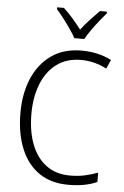

<svg xmlns="http://www.w3.org/2000/svg" viewBox="-62 -991 677 1045"><g transform="rotate(5 276.0 -468.5)"><path d="M362 -673Q282 -673 227.5 -631.5Q173 -590 145.5 -518.5Q118 -447 118 -358Q118 -262 145.5 -191Q173 -120 226 -80.5Q279 -41 357 -41Q402 -41 439 -49.5Q476 -58 508 -70V-19Q477 -5 438.5 2.5Q400 10 351 10Q256 10 191 -35Q126 -80 92 -163Q58 -246 58 -359Q58 -462 92.5 -544.5Q127 -627 194.5 -675.5Q262 -724 361 -724Q451 -724 524 -687L502 -638Q436 -673 362 -673ZM315 -788Q303 -810 284 -837.5Q265 -865 244.5 -891.5Q224 -918 207 -937V-947H244Q268 -925 294 -895.5Q320 -866 342 -837Q365 -867 390 -894Q415 -921 441 -947H479V-937Q461 -917 440 -890.5Q419 -864 400 -837Q381 -810 369 -788Z"/></g></svg>

Font: Noto Sans Kannada SemiCondensed Light
Style: Regular
Weight: 300
Width: 4
Designer: Jelle Bosma - Monotype Design Team
Foundry: Monotype Imaging Inc.
Version: Version 2.005; ttfautohint (v1.8.4.7-5d5b)